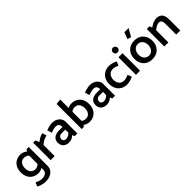

<svg xmlns="http://www.w3.org/2000/svg" viewBox="248 -2138 3756 3756"><g transform="rotate(-45 2126.0 -260.0)"><path d="M490 -485H429L377 -401V32Q377 83 339.5 111Q302 139 243 140Q202 139 168 128.5Q134 118 95 98L61 178Q79 191 104 201Q129 211 155.5 217.5Q182 224 206.5 227Q231 230 246 230Q322 230 376.5 206Q431 182 460.5 138Q490 94 490 33ZM405 -152Q372 -118 341.5 -101Q311 -84 272 -84Q232 -84 202.5 -104.5Q173 -125 158 -161Q143 -197 143 -244Q143 -289 158 -324.5Q173 -360 202.5 -381Q232 -402 273 -402Q311 -402 342.5 -386Q374 -370 407 -332L440 -409Q421 -437 391.5 -457Q362 -477 330 -487.5Q298 -498 272 -498Q197 -498 142 -466Q87 -434 57.5 -377Q28 -320 28 -244Q28 -166 57 -108.5Q86 -51 140.5 -19Q195 13 270 13Q298 13 328.5 2.5Q359 -8 388 -28Q417 -48 439 -76Z M723 0V-309Q749 -333 779.5 -352Q810 -371 840.5 -383Q871 -395 895 -395L871 -485Q845 -485 814.5 -472Q784 -459 756 -440.5Q728 -422 708 -405L671 -485H611V0Z M1048 -143Q1048 -172 1069 -196Q1090 -220 1128 -220H1237V-133Q1211 -107 1181 -92Q1151 -77 1119 -77Q1097 -77 1081 -86.5Q1065 -96 1056.5 -111Q1048 -126 1048 -143ZM1007 -363Q1035 -375 1072.5 -385.5Q1110 -396 1148 -396Q1195 -396 1215 -368.5Q1235 -341 1236 -298V-295H1130Q1050 -294 1000 -255Q950 -216 950 -143Q950 -74 992 -31Q1034 12 1121 12Q1159 12 1195 -6Q1231 -24 1257 -49L1274 0H1350V-324Q1350 -373 1322.5 -413Q1295 -453 1249 -475.5Q1203 -498 1146 -498Q1126 -498 1093 -492.5Q1060 -487 1028 -477.5Q996 -468 977 -455Z M1530 0 1582 -73V-706L1471 -695V0ZM1542 -333Q1575 -368 1605.5 -385Q1636 -402 1676 -402Q1718 -402 1747 -381.5Q1776 -361 1790.5 -325Q1805 -289 1805 -241Q1805 -197 1790 -161Q1775 -125 1746 -104.5Q1717 -84 1675 -84Q1637 -84 1605.5 -99.5Q1574 -115 1541 -154L1508 -76Q1527 -49 1556.5 -29Q1586 -9 1618.5 2Q1651 13 1675 13Q1752 13 1806.5 -19Q1861 -51 1891 -108.5Q1921 -166 1921 -242Q1921 -320 1891.5 -377.5Q1862 -435 1807.5 -466.5Q1753 -498 1678 -498Q1651 -498 1620.5 -488Q1590 -478 1561 -458.5Q1532 -439 1510 -410Z M2091 -143Q2091 -172 2112 -196Q2133 -220 2171 -220H2280V-133Q2254 -107 2224 -92Q2194 -77 2162 -77Q2140 -77 2124 -86.5Q2108 -96 2099.5 -111Q2091 -126 2091 -143ZM2050 -363Q2078 -375 2115.5 -385.5Q2153 -396 2191 -396Q2238 -396 2258 -368.5Q2278 -341 2279 -298V-295H2173Q2093 -294 2043 -255Q1993 -216 1993 -143Q1993 -74 2035 -31Q2077 12 2164 12Q2202 12 2238 -6Q2274 -24 2300 -49L2317 0H2393V-324Q2393 -373 2365.5 -413Q2338 -453 2292 -475.5Q2246 -498 2189 -498Q2169 -498 2136 -492.5Q2103 -487 2071 -477.5Q2039 -468 2020 -455Z M2856 -116Q2823 -101 2792.5 -92.5Q2762 -84 2724 -84Q2683 -84 2652 -104.5Q2621 -125 2605 -161Q2589 -197 2589 -243Q2590 -288 2606.5 -324Q2623 -360 2654 -381Q2685 -402 2725 -402Q2763 -402 2794 -392.5Q2825 -383 2858 -369L2891 -449Q2868 -465 2836.5 -476Q2805 -487 2775 -492.5Q2745 -498 2725 -498Q2649 -498 2592.5 -466Q2536 -434 2505 -376.5Q2474 -319 2474 -242Q2474 -166 2504.5 -108.5Q2535 -51 2591 -19Q2647 13 2723 13Q2744 13 2774 7.5Q2804 2 2836 -9Q2868 -20 2889 -35Z M3085 0V-485H2972V0ZM3027 -563Q3055 -563 3074.5 -582.5Q3094 -602 3094 -630Q3094 -658 3074 -677Q3054 -696 3027 -696Q2999 -696 2980.5 -677Q2962 -658 2962 -630Q2962 -601 2980.5 -582Q2999 -563 3027 -563Z M3419 13Q3342 13 3286 -19Q3230 -51 3200 -108.5Q3170 -166 3170 -242Q3170 -320 3201 -377Q3232 -434 3288.5 -466Q3345 -498 3421 -498Q3498 -498 3553.5 -466Q3609 -434 3640 -377Q3671 -320 3671 -243Q3671 -167 3639.5 -109Q3608 -51 3552 -19.5Q3496 12 3419 13ZM3420 -84Q3462 -84 3492 -105Q3522 -126 3538.5 -162Q3555 -198 3555 -243Q3555 -289 3539 -325Q3523 -361 3493 -381.5Q3463 -402 3421 -402Q3381 -402 3350 -381Q3319 -360 3302.5 -324Q3286 -288 3285 -243Q3285 -197 3301 -161Q3317 -125 3348 -104.5Q3379 -84 3420 -84ZM3425 -589 3518 -750H3400L3348 -610Z M3868 0V-339Q3889 -355 3912 -371Q3935 -387 3960.5 -397Q3986 -407 4010 -407Q4050 -407 4067.5 -380Q4085 -353 4085 -305V0H4198V-312Q4198 -366 4182.5 -408.5Q4167 -451 4132 -476Q4097 -501 4037 -501Q4008 -501 3975 -492Q3942 -483 3910.5 -466.5Q3879 -450 3851 -427L3831 -485H3756V0Z"/></g></svg>

Font: Catamaran SemiBold
Style: Regular
Weight: 600
Designer: Pria Ravichandran
Version: Version 2.000